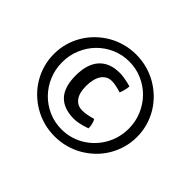

<svg xmlns="http://www.w3.org/2000/svg" viewBox="-146 -895 1124 1124"><g transform="rotate(45 416.5 -332.5)"><path d="M246.6 -333Q246.6 -428.2 291 -477.5Q335.4 -526.9 418.9 -526.9Q435.5 -526.9 452.4 -524.2Q469.2 -521.5 483.4 -518.6Q499.5 -515.1 514.6 -510.7Q514.2 -501 512.2 -490.2Q510.3 -481 507.1 -469Q503.9 -457 498.5 -444.8Q486.3 -449.2 473.1 -452.6Q461.9 -455.6 447.5 -458Q433.1 -460.4 418.9 -460.4Q398.9 -460.4 382.8 -451.4Q366.7 -442.4 355.7 -425.8Q344.7 -409.2 338.9 -385.5Q333 -361.8 333 -333Q333 -275.4 355.7 -245.4Q378.4 -215.3 418.9 -215.3Q433.6 -215.3 448.5 -217.5Q463.4 -219.7 475.6 -222.7Q489.7 -225.6 502.9 -230Q507.8 -222.7 511.2 -213.4Q514.2 -205.1 516.6 -193.4Q519 -181.6 518.6 -167.5Q502.4 -161.6 485.4 -156.7Q470.7 -152.8 453.1 -149.4Q435.5 -146 418.9 -146Q334 -146 290.3 -192.1Q246.6 -238.3 246.6 -333ZM67.4 -332.5Q67.4 -379.4 79.6 -422.6Q91.8 -465.8 114.3 -503.4Q136.7 -541 168.2 -571.8Q199.7 -602.5 237.8 -624.8Q275.9 -647 319.8 -658.9Q363.8 -670.9 411.1 -670.9Q458.5 -670.9 502.4 -658.9Q546.4 -647 584.7 -624.8Q623 -602.5 654.5 -571.8Q686 -541 708.5 -503.4Q731 -465.8 743.2 -422.6Q755.4 -379.4 755.4 -332.5Q755.4 -285.6 743.2 -242.4Q731 -199.2 708.5 -161.4Q686 -123.5 654.5 -92.8Q623 -62 584.7 -39.8Q546.4 -17.6 502.4 -5.6Q458.5 6.3 411.1 6.3Q363.8 6.3 319.8 -5.6Q275.9 -17.6 237.8 -39.8Q199.7 -62 168.2 -92.8Q136.7 -123.5 114.3 -161.4Q91.8 -199.2 79.6 -242.4Q67.4 -285.6 67.4 -332.5ZM135.7 -332.5Q135.7 -273.9 157.2 -222.7Q178.7 -171.4 216.1 -133.3Q253.4 -95.2 303.7 -73.2Q354 -51.3 411.1 -51.3Q449.2 -51.3 484.6 -61.3Q520 -71.3 550.5 -89.6Q581.1 -107.9 606.2 -133.5Q631.3 -159.2 649.4 -190.4Q667.5 -221.7 677.2 -257.6Q687 -293.5 687 -332.5Q687 -390.6 665.3 -441.9Q643.6 -493.2 606.2 -531.2Q568.8 -569.3 518.6 -591.3Q468.3 -613.3 411.1 -613.3Q354 -613.3 303.7 -591.3Q253.4 -569.3 216.1 -531.2Q178.7 -493.2 157.2 -441.9Q135.7 -390.6 135.7 -332.5Z"/></g></svg>

Font: Basic
Style: Regular
Weight: 400
Designer: Magnus Gaarde
Foundry: Magnus Gaarde
Version: Version 1.003; ttfautohint (v1.1) -l 6 -r 16 -G 0 -x 16 -D l